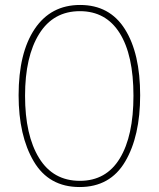

<svg xmlns="http://www.w3.org/2000/svg" viewBox="-20 -744 640 774"><path d="M55 -360Q55 -531 120 -627.5Q185 -724 303 -724Q422 -724 483.5 -626.5Q545 -529 545 -360Q545 -195 484.5 -92.5Q424 10 301 10Q177 10 116 -93.5Q55 -197 55 -360ZM518 -358Q518 -522 462.5 -610.5Q407 -699 302 -699Q195 -699 138 -607.5Q81 -516 81 -358Q81 -199 137.5 -107Q194 -15 302 -15Q408 -15 463 -105.5Q518 -196 518 -358Z"/></svg>

Font: Noto Sans Mono UI Thin
Style: Regular
Weight: 250
Monospace: yes
Designer: Monotype Design team
Foundry: Monotype Imaging Inc.
Version: Version 1.000